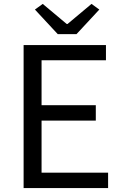

<svg xmlns="http://www.w3.org/2000/svg" viewBox="-20 -964 629 984"><path d="M101 0V-733H523V-655H193V-425H471V-346H193V-79H534V0ZM276 -789 159 -915 199 -944 322 -841H326L449 -944L489 -915L372 -789Z"/></svg>

Font: Chocolate Classical Sans
Style: Regular
Weight: 400
Designer: 田海東、宇文滿月
Foundry: Moonlit Owen
Version: Version 1.001